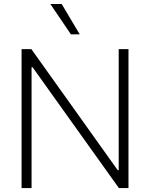

<svg xmlns="http://www.w3.org/2000/svg" viewBox="-20 -957 765 977"><path d="M633.8 0H585L145.5 -615.2H140.6V0H89.8V-707H139.6L579.1 -90.8H584V-707H633.8ZM236.3 -936.5H293.9L385.7 -782.2H340.8Z"/></svg>

Font: Pretendard Std ExtraLight
Style: Regular
Weight: 200
Designer: Base glyphs from Inter by Rasmus Andersson; Hangeul glyphs from Noto Sans CJK(Source Han Sans) by Jang Soo-young and Kan
Foundry: Kil Hyung-jin
Version: Version 1.309